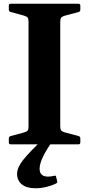

<svg xmlns="http://www.w3.org/2000/svg" viewBox="-20 -769 475 1023"><path d="M37 0Q27 0 27 -10V-32Q27 -41 37 -44L107 -63Q124 -68 128 -74.5Q132 -81 132 -96V-653Q132 -668 128 -674.5Q124 -681 107 -686L37 -705Q27 -708 27 -717V-739Q27 -749 37 -749H398Q408 -749 408 -739V-718Q408 -708 399 -705L324 -685Q311 -681 306 -675Q301 -669 301 -651V-98Q301 -80 306 -74Q311 -68 324 -64L399 -44Q408 -41 408 -31V-10Q408 0 398 0ZM169 234Q122 234 96.5 213.5Q71 193 71 157Q71 124 103 83.5Q135 43 211 -29L248 0Q191 84 191 130Q191 172 236 172Q252 172 272 167Q278 166 279 173L285 198Q286 204 280 208Q256 220 227 227Q198 234 169 234Z"/></svg>

Font: Hahmlet
Style: Bold
Weight: 700
Designer: Minjoo Ham & Mark Frömberg
Foundry: hypertype
Version: Version 1.002; ttfautohint (v1.8.3)